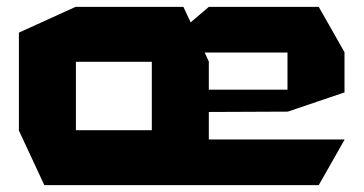

<svg xmlns="http://www.w3.org/2000/svg" viewBox="-20 -539 1060 559"><path d="M109 0 35 -159V-160H422L588 0ZM432 -386 588 -519H908L983 -387V-386ZM35 -160V-444L200 -519H201V-160ZM588 0 422 -157V-359H588ZM201 -359V-519H514L588 -360V-359ZM588 0V-133H983V-132L908 0ZM588 -213 582 -278H817V-214ZM817 -214V-386H983V-270L818 -214Z"/></svg>

Font: Foldit
Style: Bold
Weight: 700
Version: Version 1.003